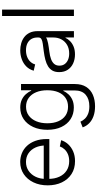

<svg xmlns="http://www.w3.org/2000/svg" viewBox="461 -1230 981 1944"><g transform="rotate(-90 952.0 -257.5)"><path d="M293 11.2Q217.8 11.2 162.8 -24.2Q107.9 -59.6 77.9 -122.1Q47.9 -184.6 47.9 -265.6Q47.9 -346.7 77.9 -409.4Q107.9 -472.2 161.4 -508.1Q214.8 -543.9 284.7 -543.9Q332 -543.9 374 -526.6Q416 -509.3 448 -475.1Q480 -440.9 498.3 -390.6Q516.6 -340.3 516.6 -274.9V-249H88.4V-305.7H481L451.7 -285.2Q451.7 -343.3 431.4 -388.4Q411.1 -433.6 373.5 -459.5Q335.9 -485.4 284.7 -485.4Q233.4 -485.4 194.8 -459Q156.2 -432.6 134.8 -387.9Q113.3 -343.3 113.3 -288.1V-257.3Q113.3 -194.8 135.3 -147.5Q157.2 -100.1 197.5 -74Q237.8 -47.9 293 -47.9Q331.5 -47.9 361.6 -60.3Q391.6 -72.8 411.9 -94.2Q432.1 -115.7 441.9 -142.6L504.9 -129.4Q493.2 -90.3 463.9 -58.3Q434.6 -26.4 391.1 -7.6Q347.7 11.2 293 11.2Z M848.6 213.9Q791.5 213.9 748.3 198.2Q705.1 182.6 676.5 154.3Q647.9 126 634.8 88.4L692.4 65.9Q703.1 90.8 722.9 111.3Q742.7 131.8 773.7 144Q804.7 156.2 848.6 156.2Q921.9 156.2 965.3 118.7Q1008.8 81.1 1008.8 6.8V-107.4H1004.4Q991.7 -79.1 969.2 -54.9Q946.8 -30.8 913.6 -15.9Q880.4 -1 835 -1Q769.5 -1 718.8 -33.4Q668 -65.9 639.2 -126.2Q610.4 -186.5 610.4 -268.6Q610.4 -350.6 638.9 -412.6Q667.5 -474.6 718.3 -509Q769 -543.5 835.4 -543.5Q881.8 -543.5 915.3 -527.6Q948.7 -511.7 971.2 -486.3Q993.7 -460.9 1005.9 -432.6H1010.3V-535.6H1073.7V8.8Q1073.7 79.1 1044.4 124.5Q1015.1 169.9 964.1 191.9Q913.1 213.9 848.6 213.9ZM844.2 -59.6Q896 -59.6 933.3 -85Q970.7 -110.4 990.7 -157.5Q1010.7 -204.6 1010.7 -269.5Q1010.7 -333 991 -381.6Q971.2 -430.2 933.8 -457.5Q896.5 -484.9 844.2 -484.9Q792 -484.9 754.4 -457.3Q716.8 -429.7 696.5 -381.1Q676.3 -332.5 676.3 -269.5Q676.3 -206.1 696.5 -158.7Q716.8 -111.3 754.4 -85.4Q792 -59.6 844.2 -59.6Z M1373.5 10.7Q1324.2 10.7 1283.4 -7.6Q1242.7 -25.9 1218.5 -61.8Q1194.3 -97.7 1194.3 -149.9Q1194.3 -190.4 1209.7 -217.5Q1225.1 -244.6 1253.2 -262Q1281.2 -279.3 1319.6 -289.3Q1357.9 -299.3 1403.8 -305.2Q1450.2 -311 1481.4 -315.4Q1512.7 -319.8 1528.8 -329.3Q1544.9 -338.9 1544.9 -358.9V-370.1Q1544.9 -405.3 1529.5 -431.2Q1514.2 -457 1485.4 -471.2Q1456.5 -485.4 1416 -485.4Q1377 -485.4 1346.9 -472.9Q1316.9 -460.4 1298.1 -439.5Q1279.3 -418.5 1272.5 -392.6L1208.5 -407.2Q1221.7 -452.6 1252.2 -482.7Q1282.7 -512.7 1325 -528.1Q1367.2 -543.5 1415 -543.5Q1450.7 -543.5 1485.4 -533.9Q1520 -524.4 1548.1 -503.4Q1576.2 -482.4 1592.8 -448.5Q1609.4 -414.6 1609.4 -366.2V0H1545.4V-85.4H1541.5Q1530.3 -61 1507.8 -38.8Q1485.4 -16.6 1451.9 -2.9Q1418.5 10.7 1373.5 10.7ZM1382.8 -47.9Q1433.1 -47.9 1469.5 -69.1Q1505.9 -90.3 1525.4 -126.5Q1544.9 -162.6 1544.9 -206.5V-282.7Q1537.6 -276.4 1522.2 -271Q1506.8 -265.6 1486.3 -261.7Q1465.8 -257.8 1444.1 -254.6Q1422.4 -251.5 1403.3 -249Q1358.4 -243.7 1326.2 -231.7Q1293.9 -219.7 1276.9 -199.2Q1259.8 -178.7 1259.8 -147Q1259.8 -115.2 1275.9 -93.3Q1292 -71.3 1319.6 -59.6Q1347.2 -47.9 1382.8 -47.9Z M1827.6 -727.5V0H1762.7V-727.5Z"/></g></svg>

Font: Inter 20pt Light
Style: Regular
Weight: 300
Version: Version 4.001;git-66647c0bb